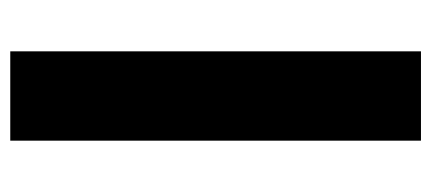

<svg xmlns="http://www.w3.org/2000/svg" viewBox="-253 -587 840 374"><g transform="rotate(90 167.0 -400.0)"><path d="M80 -800H254V0H80Z"/></g></svg>

Font: Martel Sans Black
Style: Regular
Weight: 900
Designer: Dan Reynolds and Mathieu Réguer
Foundry: Dan Reynolds and Mathieu Réguer
Version: Version 1.002; ttfautohint (v1.1) -l 5 -r 5 -G 72 -x 0 -D la